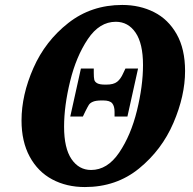

<svg xmlns="http://www.w3.org/2000/svg" viewBox="-20 -745 782 776"><path d="M67 -258Q67 -361 115 -470Q163 -579 256 -652Q349 -725 474 -725Q545 -725 602.5 -696Q660 -667 694 -607Q728 -547 728 -458Q728 -358 681 -248.5Q634 -139 542 -64Q450 11 323 11Q249 11 191 -20Q133 -51 100 -112Q67 -173 67 -258ZM558 -482Q558 -569 528 -613Q498 -657 448 -657Q382 -657 335 -587Q288 -517 263.5 -417Q239 -317 239 -233Q239 -146 269 -102Q299 -58 348 -58Q414 -58 461.5 -128Q509 -198 533.5 -298Q558 -398 558 -482ZM307 -468H359V-450Q359 -432 361 -423Q363 -414 373 -408.5Q383 -403 405 -403H410Q439 -403 453.5 -414.5Q468 -426 478 -449L487 -468H538L495 -274H443V-293Q443 -316 433.5 -327.5Q424 -339 397 -339H391Q368 -339 356 -334Q344 -329 339 -321Q334 -313 324 -293L315 -274H264Z"/></svg>

Font: Noto Serif NarrowExtraBold
Style: Italic
Weight: 800
Width: 4
Italic angle: -12°
Designer: Monotype Design Team
Foundry: Monotype Imaging Inc.
Version: Version 1.001